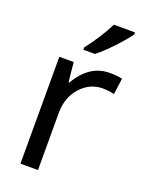

<svg xmlns="http://www.w3.org/2000/svg" viewBox="-145 -836 683 905"><g transform="rotate(20 196.5 -383.0)"><path d="M371 -766V-756Q351 -727 306.5 -679.5Q262 -632 228 -606H170V-618Q226 -689 265 -766ZM325 -546Q361 -546 388 -540L377 -459Q347 -466 319 -466Q255 -466 209 -415.5Q163 -365 163 -286V0H75V-536H147L157 -438H161Q223 -546 325 -546Z"/></g></svg>

Font: Advent Sans Logo
Style: Regular
Weight: 400
Designer: Types & Symbols
Foundry: Types & Symbols
Version: Version 1.002